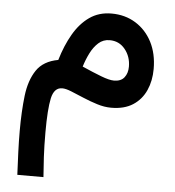

<svg xmlns="http://www.w3.org/2000/svg" viewBox="-50 -419 706 776"><g transform="rotate(5 302.5 -30.5)"><path d="M173.3 -166Q190.9 -225.6 217.8 -272Q244.6 -318.4 282.5 -345Q320.3 -371.6 371.6 -371.6Q426.8 -371.6 469.5 -345.2Q512.2 -318.8 536.4 -272Q560.5 -225.1 560.5 -163.1Q560.5 -115.2 543.2 -76.4Q525.9 -37.6 491 -14.9Q456.1 7.8 402.8 7.8Q375 7.8 345.5 -1.5Q315.9 -10.7 287.8 -22.7Q259.8 -34.7 236.8 -43.9Q213.9 -53.2 199.2 -53.2Q166.5 -53.2 156.7 -8.8Q147 35.6 147 129.9Q147 185.5 149.4 230Q151.9 274.4 154.8 311H48.8Q46.4 262.7 44.7 219Q43 175.3 43 132.3Q43 53.7 50.5 -9.8Q58.1 -73.2 85.7 -114.3Q113.3 -155.3 173.3 -166ZM460 -163.6Q460 -204.6 436 -234.1Q412.1 -263.7 373.5 -263.7Q347.2 -263.7 328.1 -246.6Q309.1 -229.5 295.9 -203.1Q282.7 -176.8 273.9 -147.9Q317.9 -128.4 351.6 -115.5Q385.3 -102.5 404.3 -102.5Q433.1 -102.5 446.5 -119.9Q460 -137.2 460 -163.6Z"/></g></svg>

Font: Vazirmatn UI Medium
Style: Regular
Weight: 500
Designer: Saber Rastikerdar
Foundry: Saber Rastikerdar
Version: Version 33.003